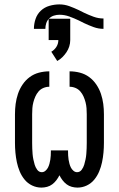

<svg xmlns="http://www.w3.org/2000/svg" viewBox="-20 -844 540 872"><path d="M168 8Q146 8 126 -1.5Q106 -11 92 -28Q78 -45 69.5 -65.5Q61 -86 56.5 -107.5Q52 -129 50 -151Q48 -173 48 -195V-325Q48 -349 51 -372Q54 -395 61.5 -417.5Q69 -440 82.5 -460Q96 -480 115 -494Q134 -508 157 -514Q180 -520 204 -520V-450Q190 -450 177 -444.5Q164 -439 155 -428.5Q146 -418 140.5 -405.5Q135 -393 131.5 -379.5Q128 -366 127 -352.5Q126 -339 126 -325V-195Q126 -182 126.5 -169.5Q127 -157 128 -144.5Q129 -132 131.5 -120Q134 -108 137.5 -96Q141 -84 149 -73Q157 -62 170 -62Q179 -62 186.5 -68.5Q194 -75 198 -83Q202 -91 204.5 -100Q207 -109 208.5 -118.5Q210 -128 210.5 -137.5Q211 -147 211 -156V-161H289V-156Q289 -147 289.5 -137.5Q290 -128 291.5 -118.5Q293 -109 295.5 -100Q298 -91 302 -83Q306 -75 313.5 -68.5Q321 -62 330 -62Q343 -62 351 -73Q359 -84 362.5 -96Q366 -108 368.5 -120Q371 -132 372 -144.5Q373 -157 373.5 -169.5Q374 -182 374 -195V-325Q374 -339 373 -352.5Q372 -366 368.5 -379.5Q365 -393 359.5 -405.5Q354 -418 345 -428.5Q336 -439 323 -444.5Q310 -450 296 -450V-520Q320 -520 343 -514Q366 -508 385 -494Q404 -480 417.5 -460Q431 -440 438.5 -417.5Q446 -395 449 -372Q452 -349 452 -325V-195Q452 -173 450 -151Q448 -129 443.5 -107.5Q439 -86 430.5 -65.5Q422 -45 408 -28Q394 -11 374 -1.5Q354 8 332 8Q319 8 306 4.5Q293 1 282.5 -7Q272 -15 264 -25.5Q256 -36 250 -48Q244 -36 236 -25.5Q228 -15 217.5 -7Q207 1 194 4.5Q181 8 168 8ZM186 -713H134Q134 -736 141.5 -758Q149 -780 165.5 -795.5Q182 -811 204.5 -817.5Q227 -824 250 -824Q273 -824 295 -816Q317 -808 338 -798L362 -786Q383 -776 405 -768Q427 -760 450 -760V-713Q427 -713 405 -721Q383 -729 362 -739L338 -751Q317 -761 295 -769Q273 -777 250 -777Q237 -777 224.5 -773Q212 -769 203 -760Q194 -751 190 -738.5Q186 -726 186 -713ZM240 -567 213 -609Q227 -617 236 -631Q245 -645 245 -662H201V-759H299V-662Q299 -647 294.5 -633Q290 -619 282 -607Q274 -595 263.5 -584.5Q253 -574 240 -567Z"/></svg>

Font: Iosevka SS04
Style: Regular
Weight: 400
Monospace: yes
Designer: Belleve Invis
Foundry: Belleve Invis
Version: Version 19.0.0; ttfautohint (v1.8.4)